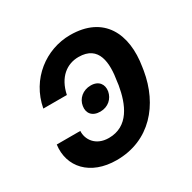

<svg xmlns="http://www.w3.org/2000/svg" viewBox="-131 -682 818 820"><g transform="rotate(-30 278.5 -272.0)"><path d="M146.3 -176.1H30.2C16.3 -72.4 89.1 9.9 219.5 9.9C383.5 9.9 484 -110.8 509.6 -263.1L512.1 -279.5C537.6 -432.5 477.6 -552.6 312.9 -552.6C193.9 -552.6 82 -470.2 57.2 -337.7H173.3C190 -417.3 240.1 -453.5 297.2 -453.5C397 -453.5 402.3 -365.4 387.8 -279.5L385.7 -263.1C371.1 -177.6 335.2 -88.8 237.6 -88.8C172.2 -88.8 143.5 -135.7 146.3 -176.1ZM208.8 -263.1C203.1 -230.1 221.9 -204.5 262.1 -204.5C301.1 -204.5 327.8 -230.1 333.8 -263.1C339.1 -295.8 320.7 -322.1 281.6 -322.1C242.2 -322.1 213.8 -296.2 208.8 -263.1Z"/></g></svg>

Font: Magic Ui Pro Semi Bold
Style: Italic
Weight: 600
Italic angle: -9.39999°
Designer: Stefan Endress, Andreas Faust
Version: Version 1.000;FEAKit 1.0